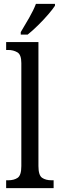

<svg xmlns="http://www.w3.org/2000/svg" viewBox="-20 -979 310 999"><path d="M12 0V-41H23Q53 -41 72 -54Q91 -67 91 -115V-651Q91 -695 70 -707Q49 -719 23 -719H12V-760H180V-115Q180 -67 199 -54Q218 -41 248 -41H259V0ZM88 -812Q109 -847 131.5 -886Q154 -925 167 -959H266V-949Q255 -932 231 -904Q207 -876 178 -847.5Q149 -819 124 -799H88Z"/></svg>

Font: Noto Serif Condensed
Style: Regular
Weight: 400
Width: 3
Designer: Monotype Design Team
Foundry: Monotype Imaging Inc.
Version: Version 2.013; ttfautohint (v1.8.4.7-5d5b)